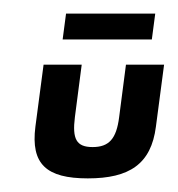

<svg xmlns="http://www.w3.org/2000/svg" viewBox="-20 -258 261 282"><path d="M44 -163 32 -72C25 -17 48 4 109 4C170 4 202 -17 209 -72L221 -163H165L155 -86C151 -54 140 -42 116 -42C92 -42 86 -54 90 -86L100 -163ZM77 -238 72 -200H203L208 -238Z"/></svg>

Font: Hussar Tani
Style: DwaKurs
Weight: 700
Foundry: Cannot Into Space Fonts
Version: Version 0.92